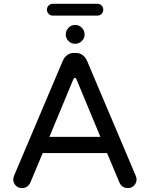

<svg xmlns="http://www.w3.org/2000/svg" viewBox="-20 -959 769 985"><path d="M220.7 -909.2Q220.7 -921.9 229.5 -930.7Q238.3 -939.5 251 -939.5H479.5Q492.2 -939.5 501 -930.7Q509.8 -921.9 509.8 -909.2Q509.8 -896.5 501 -887.7Q492.2 -878.9 479.5 -878.9H251Q238.3 -878.9 229.5 -887.7Q220.7 -896.5 220.7 -909.2ZM317.4 -782.2Q317.4 -801.8 331.5 -816.4Q345.7 -831.1 365.2 -831.1Q385.7 -831.1 399.9 -816.4Q414.1 -801.8 414.1 -782.2Q414.1 -762.7 399.9 -748.5Q385.7 -734.4 365.2 -734.4Q345.7 -734.4 331.5 -748.5Q317.4 -762.7 317.4 -782.2ZM47.9 -39.1Q47.9 -45.9 52.7 -58.6L301.8 -646.5Q310.5 -666 325.2 -676.8Q339.8 -687.5 359.4 -687.5H369.1Q388.7 -687.5 403.3 -676.8Q418 -666 426.8 -646.5L675.8 -58.6Q680.7 -45.9 680.7 -39.1Q680.7 -20.5 668 -7.3Q655.3 5.9 635.7 5.9Q621.1 5.9 609.9 -1.5Q598.6 -8.8 592.8 -22.5L529.3 -173.8H199.2L135.7 -22.5Q129.9 -8.8 118.7 -1.5Q107.4 5.9 92.8 5.9Q73.2 5.9 60.5 -7.3Q47.9 -20.5 47.9 -39.1ZM364.3 -559.6Q359.4 -559.6 356.4 -552.7L233.4 -256.8H495.1L372.1 -552.7Q369.1 -559.6 364.3 -559.6Z"/></svg>

Font: jf-openhuninn-1.1
Style: Regular
Weight: 400
Designer: [Kosugi Maru]
      Designed by Motoya company      

      [Varela Round]
      Joe Prince(Latin component); Avraham Co
Foundry: justfont CO.,LTD.
Version: 1.1